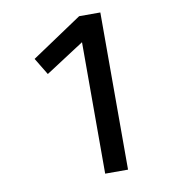

<svg xmlns="http://www.w3.org/2000/svg" viewBox="-76 -727 712 794"><g transform="rotate(-10 280.0 -330.0)"><path d="M302 -552 140 -447 97 -518 309 -660H398V0H302Z"/></g></svg>

Font: Cairo SemiBold
Style: Regular
Weight: 600
Designer: Mohamed Gaber, the designers of Titillium
Foundry: Kief Type Foundry
Version: Version 2.009; ttfautohint (v1.5.33-1714) -l 8 -r 50 -G 200 